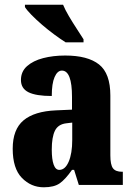

<svg xmlns="http://www.w3.org/2000/svg" viewBox="-20 -786 563 816"><path d="M166 10Q112 10 73 -30Q34 -70 34 -154Q34 -236 80 -274.5Q126 -313 218 -317L286 -320V-374Q286 -486 243 -486Q224 -486 212 -458.5Q200 -431 200 -378Q133 -378 101 -394Q69 -410 69 -446Q69 -482 95 -505Q121 -528 163.5 -539Q206 -550 257 -550Q353 -550 401 -512Q449 -474 449 -380V-126Q449 -86 460 -71Q471 -56 499 -56H502V0H315L295 -64H286Q258 -24 234 -7Q210 10 166 10ZM232 -64Q257 -64 272 -99Q287 -134 287 -191V-265L262 -262Q227 -258 213.5 -230.5Q200 -203 200 -150Q200 -109 208 -86.5Q216 -64 232 -64ZM259 -606Q237 -620 210.5 -639.5Q184 -659 158.5 -681Q133 -703 113.5 -723Q94 -743 86 -756V-766H248Q257 -744 273 -717Q289 -690 306 -664Q323 -638 335 -619V-606Z"/></svg>

Font: Noto Serif ExtraCondensed Black
Style: Regular
Weight: 900
Width: 2
Designer: Monotype Design Team
Foundry: Monotype Imaging Inc.
Version: Version 2.015; ttfautohint (v1.8.4.7-5d5b)